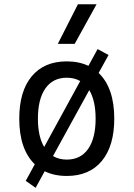

<svg xmlns="http://www.w3.org/2000/svg" viewBox="-20 -815 626 900"><path d="M147 65.4 100.6 32.7 143.1 -44.9Q70.3 -115.2 70.3 -258.8Q70.3 -387.2 128.7 -457.3Q187 -527.3 293 -527.3Q350.1 -527.3 394.5 -506.3L437.5 -585L488.8 -557.1L442.4 -473.1Q515.6 -402.8 515.6 -258.8Q515.6 -130.9 457.3 -60.5Q398.9 9.8 293 9.8Q234.4 9.8 189.5 -12.2ZM293 -66.9Q357.9 -66.9 393.1 -116.9Q428.2 -167 428.2 -258.8Q428.2 -343.3 398.4 -392.6L228.5 -83.5Q256.3 -66.9 293 -66.9ZM187 -126 356 -435.1Q328.6 -450.7 293 -450.7Q228 -450.7 192.9 -400.6Q157.7 -350.6 157.7 -258.8Q157.7 -175.3 187 -126ZM251 -609.4 345.2 -794.9H432.6L330.1 -609.4Z"/></svg>

Font: CaskaydiaMono NF SemiLight
Style: Regular
Weight: 350
Designer: Aaron Bell
Foundry: Saja Typeworks
Version: Version 2111.001; ttfautohint (v1.8.4);Nerd Fonts 3.1.1